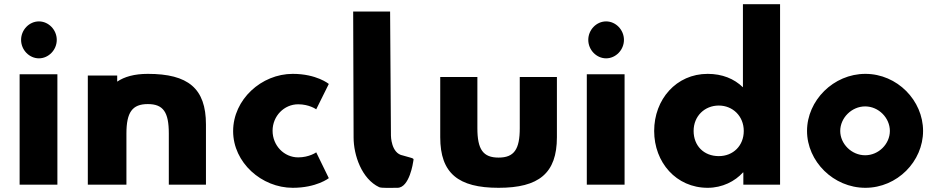

<svg xmlns="http://www.w3.org/2000/svg" viewBox="-20 -880 4480 915"><path d="M80.5 -690C80.5 -642 119.5 -602 165.5 -602C211.5 -602 250.5 -642 250.5 -690C250.5 -738 211.5 -778 165.5 -778C119.5 -778 80.5 -738 80.5 -690ZM73.5 0H253.5V-526H73.5Z M582.5 0V-244C582.5 -345 610.5 -384 684.5 -384C758.5 -384 784.5 -345 784.5 -244V0H961.5V-287C961.5 -459 876.5 -528 684.5 -528C619.5 -528 572.5 -514 538.5 -491V-520H398.5V0Z M1401 -383C1454 -383 1487 -359 1487 -359L1547 -480C1547 -480 1489 -528 1375 -528C1226 -528 1091 -406 1091 -255C1091 -105 1227 15 1375 15C1489 15 1547 -31 1547 -31L1487 -154C1487 -154 1454 -130 1401 -130C1334 -130 1279 -186 1279 -257C1279 -327 1334 -383 1401 -383Z M1663.1 -825 1665.1 -225C1665.1 -140 1704.1 -27 1787.1 12C1798.1 17 1842.1 15 1874.1 15C1932.1 15 1949.1 -109 1949.1 -109C1952.1 -128 1958.1 -122 1900.1 -139C1843.1 -149 1843.1 -234 1843.1 -234L1839.1 -825Z M2255 -513H2078V-226C2078 -54 2164 15 2356 15C2548 15 2634 -54 2634 -226V-513H2457V-269C2457 -168 2430 -129 2356 -129C2282 -129 2255 -168 2255 -269Z M2783.5 -690C2783.5 -642 2822.5 -602 2868.5 -602C2914.5 -602 2953.5 -642 2953.5 -690C2953.5 -738 2914.5 -778 2868.5 -778C2822.5 -778 2783.5 -738 2783.5 -690ZM2776.5 0H2956.5V-526H2776.5Z M3285.5 -256C3285.5 -327 3338.5 -377 3405.5 -377C3471.5 -377 3524.5 -327 3524.5 -256C3524.5 -186 3474.5 -136 3405.5 -136C3333.5 -136 3285.5 -186 3285.5 -256ZM3097.5 -256C3097.5 -106 3202.5 15 3352.5 15C3422.5 15 3482.5 -16 3520.5 -58H3522.5V0H3697.5V-860H3520.5V-464C3478.5 -505 3421.5 -528 3352.5 -528C3202.5 -528 3097.5 -406 3097.5 -256Z M3984.2 -256C3984.2 -317.8 4038.4 -372.9 4103 -372.9C4167.6 -372.9 4220.8 -317.8 4220.8 -256C4220.8 -194.3 4167.6 -140.1 4103 -140.1C4038.4 -140.1 3984.2 -194.3 3984.2 -256ZM3826 -256C3826 -111 3952 15 4104 15C4256 15 4379 -111 4379 -256C4379 -401 4256 -528 4104 -528C3952 -528 3826 -401 3826 -256Z"/></svg>

Font: Sztylet
Style: Bd
Weight: 700
Foundry: Cannot Into Space Fonts, PlusOne Fonts
Version: Version 0.12